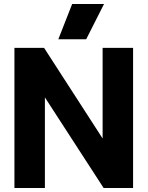

<svg xmlns="http://www.w3.org/2000/svg" viewBox="-20 -938 736 958"><path d="M340 -918H499L410 -742H271ZM52 -699H200L492 -247V-699H644V0H497L204 -452V0H52Z"/></svg>

Font: Prompt SemiBold
Style: Regular
Weight: 600
Designer: Katatrad Team
Foundry: CadsonDemak
Version: Version 1.001